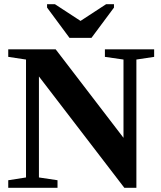

<svg xmlns="http://www.w3.org/2000/svg" viewBox="-20 -888 762 908"><path d="M564 -606.4 476.1 -619.1V-654.8H709V-619.1L625 -606.4V0H567.9L164.1 -526.4V-48.8L252 -35.6V0H19V-35.6L103 -48.8V-606.4L19 -619.1V-654.8H243.2L564 -236.3ZM519 -868.2V-852.1L412.6 -709H308.6L202.6 -852.1V-868.2H239.7L360.8 -789.1L481.9 -868.2Z"/></svg>

Font: Tinos
Style: Bold
Weight: 700
Designer: Steve Matteson
Foundry: Monotype Imaging Inc.
Version: Version 1.23